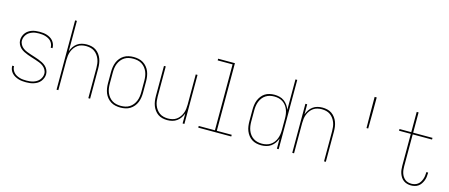

<svg xmlns="http://www.w3.org/2000/svg" viewBox="-49 -1366 4598 1967"><g transform="rotate(15 2250.0 -382.0)"><path d="M249 8Q229 8 208.5 6Q188 4 168.5 -2Q149 -8 131 -18Q113 -28 99 -43Q85 -58 77.5 -77Q70 -96 70 -117V-120H89V-117Q89 -99 96.5 -82.5Q104 -66 116 -53Q128 -40 144.5 -31.5Q161 -23 178 -18Q195 -13 213 -11.5Q231 -10 249 -10Q267 -10 285.5 -12Q304 -14 321.5 -19.5Q339 -25 355 -34.5Q371 -44 383 -58Q395 -72 402 -89.5Q409 -107 409 -125Q409 -148 397 -168.5Q385 -189 366.5 -202.5Q348 -216 326.5 -224.5Q305 -233 283 -240Q261 -247 239 -254Q217 -261 195.5 -269Q174 -277 153.5 -287.5Q133 -298 116.5 -313.5Q100 -329 90 -350.5Q80 -372 80 -395Q80 -415 86.5 -434.5Q93 -454 105.5 -470.5Q118 -487 135 -498.5Q152 -510 171 -516.5Q190 -523 210.5 -525.5Q231 -528 251 -528Q271 -528 290.5 -526Q310 -524 329 -518Q348 -512 365.5 -501.5Q383 -491 395.5 -476Q408 -461 415 -442Q422 -423 422 -403V-400H403V-403Q403 -420 396.5 -436.5Q390 -453 378.5 -466Q367 -479 351.5 -487.5Q336 -496 319.5 -501Q303 -506 285.5 -508Q268 -510 251 -510Q233 -510 215.5 -508Q198 -506 181 -500Q164 -494 149 -484.5Q134 -475 123 -461Q112 -447 105.5 -430Q99 -413 99 -395Q99 -372 111 -351.5Q123 -331 141.5 -317.5Q160 -304 181.5 -295.5Q203 -287 224.5 -280Q246 -273 268 -266Q290 -259 311.5 -251Q333 -243 353.5 -232.5Q374 -222 391 -206.5Q408 -191 418 -169.5Q428 -148 428 -125Q428 -105 420.5 -85Q413 -65 400 -48.5Q387 -32 369 -21Q351 -10 331 -3.5Q311 3 290.5 5.5Q270 8 249 8Z M572 0V-735H591V-413Q600 -438 615 -460.5Q630 -483 652 -499Q674 -515 700 -521.5Q726 -528 753 -528Q779 -528 804.5 -522Q830 -516 851 -501.5Q872 -487 887.5 -466Q903 -445 912 -421Q921 -397 924.5 -371.5Q928 -346 928 -320V0H909V-320Q909 -343 906 -366.5Q903 -390 894.5 -412Q886 -434 872 -453Q858 -472 839 -485.5Q820 -499 796.5 -504.5Q773 -510 750 -510Q727 -510 703.5 -504.5Q680 -499 661 -485.5Q642 -472 628 -453Q614 -434 605.5 -412Q597 -390 594 -366.5Q591 -343 591 -320V0Z M1250 8Q1224 8 1197.5 2.5Q1171 -3 1148.5 -17Q1126 -31 1109 -51.5Q1092 -72 1082 -96.5Q1072 -121 1068 -147.5Q1064 -174 1064 -200V-320Q1064 -346 1068 -372.5Q1072 -399 1082 -423.5Q1092 -448 1109 -468.5Q1126 -489 1148.5 -503Q1171 -517 1197.5 -522.5Q1224 -528 1250 -528Q1276 -528 1302.5 -522.5Q1329 -517 1351.5 -503Q1374 -489 1391 -468.5Q1408 -448 1418 -423.5Q1428 -399 1432 -372.5Q1436 -346 1436 -320V-200Q1436 -174 1432 -147.5Q1428 -121 1418 -96.5Q1408 -72 1391 -51.5Q1374 -31 1351.5 -17Q1329 -3 1302.5 2.5Q1276 8 1250 8ZM1250 -10Q1274 -10 1297.5 -15Q1321 -20 1341.5 -33Q1362 -46 1377 -65Q1392 -84 1401 -106Q1410 -128 1413.5 -152Q1417 -176 1417 -200V-320Q1417 -344 1413.5 -368Q1410 -392 1401 -414Q1392 -436 1377 -455Q1362 -474 1341.5 -487Q1321 -500 1297.5 -505Q1274 -510 1250 -510Q1226 -510 1202.5 -505Q1179 -500 1158.5 -487Q1138 -474 1123 -455Q1108 -436 1099 -414Q1090 -392 1086.5 -368Q1083 -344 1083 -320V-200Q1083 -176 1086.5 -152Q1090 -128 1099 -106Q1108 -84 1123 -65Q1138 -46 1158.5 -33Q1179 -20 1202.5 -15Q1226 -10 1250 -10Z M1747 8Q1721 8 1695.5 2Q1670 -4 1649 -18.5Q1628 -33 1612.5 -54Q1597 -75 1588 -99Q1579 -123 1575.5 -148.5Q1572 -174 1572 -200V-520H1591V-200Q1591 -177 1594 -153.5Q1597 -130 1605.5 -108Q1614 -86 1628 -67Q1642 -48 1661 -34.5Q1680 -21 1703.5 -15.5Q1727 -10 1750 -10Q1773 -10 1796.5 -15.5Q1820 -21 1839 -34.5Q1858 -48 1872 -67Q1886 -86 1894.5 -108Q1903 -130 1906 -153.5Q1909 -177 1909 -200V-520H1928V0H1909V-107Q1900 -82 1885 -59.5Q1870 -37 1848 -21Q1826 -5 1800 1.5Q1774 8 1747 8Z M2075 0V-18H2247V-717H2089V-735H2267V-18H2425V0Z M2743 8Q2717 8 2691 2Q2665 -4 2643.5 -18Q2622 -32 2606 -53Q2590 -74 2580.5 -98Q2571 -122 2567.5 -148Q2564 -174 2564 -200V-320Q2564 -346 2567.5 -372Q2571 -398 2580.5 -422Q2590 -446 2606 -467Q2622 -488 2643.5 -502Q2665 -516 2691 -522Q2717 -528 2743 -528Q2770 -528 2797 -521.5Q2824 -515 2846 -499Q2868 -483 2884 -460.5Q2900 -438 2909 -412V-735H2928V0H2909V-108Q2900 -82 2884 -59.5Q2868 -37 2846 -21Q2824 -5 2797 1.5Q2770 8 2743 8ZM2746 -10Q2770 -10 2793 -15.5Q2816 -21 2836 -34Q2856 -47 2870.5 -66Q2885 -85 2893.5 -107Q2902 -129 2905.5 -152.5Q2909 -176 2909 -200V-320Q2909 -344 2905.5 -367.5Q2902 -391 2893.5 -413Q2885 -435 2870.5 -454Q2856 -473 2836 -486Q2816 -499 2793 -504.5Q2770 -510 2746 -510Q2722 -510 2699 -504.5Q2676 -499 2656 -486Q2636 -473 2621.5 -454Q2607 -435 2598.5 -413Q2590 -391 2586.5 -367.5Q2583 -344 2583 -320V-200Q2583 -176 2586.5 -152.5Q2590 -129 2598.5 -107Q2607 -85 2621.5 -66Q2636 -47 2656 -34Q2676 -21 2699 -15.5Q2722 -10 2746 -10Z M3072 0V-520H3091V-413Q3100 -438 3115 -460.5Q3130 -483 3152 -499Q3174 -515 3200 -521.5Q3226 -528 3253 -528Q3279 -528 3304.5 -522Q3330 -516 3351 -501.5Q3372 -487 3387.5 -466Q3403 -445 3412 -421Q3421 -397 3424.5 -371.5Q3428 -346 3428 -320V0H3409V-320Q3409 -343 3406 -366.5Q3403 -390 3394.5 -412Q3386 -434 3372 -453Q3358 -472 3339 -485.5Q3320 -499 3296.5 -504.5Q3273 -510 3250 -510Q3227 -510 3203.5 -504.5Q3180 -499 3161 -485.5Q3142 -472 3128 -453Q3114 -434 3105.5 -412Q3097 -390 3094 -366.5Q3091 -343 3091 -320V0Z M3741 -442Q3740 -524 3739.5 -606.5Q3739 -689 3739 -772H3761Q3761 -689 3760.5 -606.5Q3760 -524 3759 -442Z M4332 8Q4311 8 4291 2.5Q4271 -3 4254 -15Q4237 -27 4225.5 -44.5Q4214 -62 4207 -81.5Q4200 -101 4197.5 -121.5Q4195 -142 4195 -163V-502H4070V-520H4195V-735H4215V-520H4420V-502H4215V-163Q4215 -145 4217 -127Q4219 -109 4224.5 -91.5Q4230 -74 4240 -58.5Q4250 -43 4264 -31.5Q4278 -20 4296 -15Q4314 -10 4332 -10Q4350 -10 4367.5 -15Q4385 -20 4399 -30.5Q4413 -41 4422.5 -56Q4432 -71 4438 -87.5Q4444 -104 4447 -122Q4450 -140 4450 -157V-165H4469V-156Q4469 -136 4466 -116Q4463 -96 4455.5 -77.5Q4448 -59 4436.5 -42Q4425 -25 4408.5 -13.5Q4392 -2 4372 3Q4352 8 4332 8Z"/></g></svg>

Font: Iosevka Thin
Style: Regular
Weight: 100
Monospace: yes
Designer: Belleve Invis
Foundry: Belleve Invis
Version: Version 32.5.0; ttfautohint (v1.8.4)